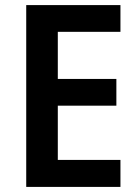

<svg xmlns="http://www.w3.org/2000/svg" viewBox="-20 -734 547 754"><path d="M453 0V-106H207V-319H437V-424H207V-609H453V-714H83V0Z"/></svg>

Font: Noto Sans Armenian SemiCondensed SemiBold
Style: Regular
Weight: 600
Width: 4
Designer: Monotype Design Team
Foundry: Monotype Imaging Inc.
Version: Version 2.008